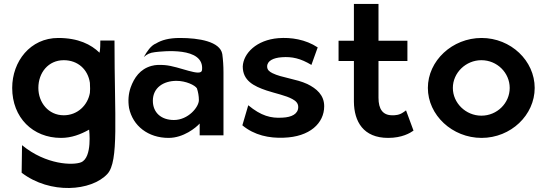

<svg xmlns="http://www.w3.org/2000/svg" viewBox="-20 -688 2780 976"><path d="M304 -102C226 -102 175 -167 175 -241C175 -319 226 -382 304 -382C376 -382 427 -335 437 -267C437 -257 438 -247 438 -237C438 -230 437 -223 437 -216C426 -153 374 -102 304 -102ZM526 196C585 132 562 -89 562 -482H490C490 -470 490 -435 486 -420C443 -462 378 -495 276 -495C134 -495 42 -376 42 -241C42 -90 147 13 290 13C344 13 390 -5 433 -29C433 -29 451 113 392 137C352 153 215 151 92 50L90 190C235 301 445 284 526 196Z M773 -467C747 -457 726 -425 711 -398C727 -412 741 -420 768 -423C803 -427 1020 -453 1007 -332C1003 -294 892 -351 818 -357C792 -359 772 -359 750 -353C692 -337 662 -293 644 -243C633 -211 630 -176 636 -139C655 -48 733 13 837 13C913 13 976 -39 995 -60V0H1116V-320C1116 -353 1114 -383 1110 -413C1099 -477 991 -495 895 -495C838 -495 801 -484 773 -467ZM864 -78C800 -78 757 -115 757 -176C757 -243 812 -277 877 -277C925 -277 971 -255 981 -239C987 -221 991 -200 991 -179C991 -144 937 -78 864 -78Z M1212 -51C1273 0 1349 15 1422 12C1555 8 1628 -62 1628 -148C1628 -205 1589 -238 1542 -261C1486 -287 1411 -293 1365 -316C1349 -324 1338 -333 1338 -350C1338 -379 1370 -394 1412 -397C1465 -401 1508 -391 1563 -358L1595 -447C1533 -488 1459 -499 1395 -494C1284 -485 1217 -417 1214 -350C1214 -278 1270 -250 1335 -228C1380 -213 1433 -203 1467 -184C1483 -175 1496 -164 1496 -144C1496 -109 1463 -92 1416 -90C1357 -86 1307 -99 1242 -153Z M2082 -24 2044 -127C2033 -119 2017 -105 1992 -103C1987 -102 1981 -102 1974 -102C1926 -102 1904 -133 1904 -191V-378H2051V-481H1904V-668H1779V-481H1701V-378H1779V-171C1780 -70 1827 13 1953 13C2024 13 2065 -12 2082 -24Z M2282 -241C2282 -318 2348 -382 2427 -382C2507 -382 2571 -318 2571 -241C2571 -164 2507 -100 2427 -100C2348 -100 2282 -164 2282 -241ZM2155 -241C2155 -103 2279 13 2428 13C2577 13 2698 -103 2698 -241C2698 -379 2577 -495 2428 -495C2279 -495 2155 -379 2155 -241Z"/></svg>

Font: Bluebird
Style: Regular
Weight: 400
Designer: Jasper
Foundry: Cannot Into Space Fonts
Version: Version 0.98